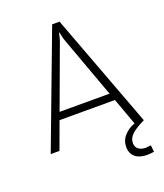

<svg xmlns="http://www.w3.org/2000/svg" viewBox="-160 -806 948 1107"><g transform="rotate(-20 314.5 -252.5)"><path d="M588.4 149.9 593.3 190.9Q568.4 194.8 552.2 194.8Q504.4 194.8 478 172.9Q451.7 150.9 451.7 110.4Q451.7 70.8 478.3 41.7Q504.9 12.7 540.5 0H543.9L483.4 -166.5H143.6L82.5 0H28.8L292.5 -700.2H337.9L600.1 0Q548.8 24.4 522.2 48.1Q495.6 71.8 495.6 103Q495.6 127 512.2 140.1Q528.8 153.3 559.1 153.3Q563.5 153.3 588.4 149.9ZM466.8 -211.4 326.7 -595.7Q324.7 -603.5 321.3 -617.4Q317.9 -631.3 315.4 -642.6H313.5Q312.5 -635.3 308.1 -617.7Q303.7 -600.1 301.8 -595.7L160.2 -211.4Z"/></g></svg>

Font: Selawik Light
Style: Regular
Weight: 300
Designer: Aaron Bell
Foundry: Microsoft Corporation
Version: Version 1.01